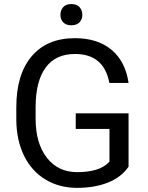

<svg xmlns="http://www.w3.org/2000/svg" viewBox="-20 -907 721 937"><path d="M607.4 -93.3Q571.3 -41.5 506.6 -15.9Q441.9 9.8 356 9.8Q269 9.8 201.7 -31Q134.3 -71.8 97.4 -147Q60.5 -222.2 59.6 -321.3V-383.3Q59.6 -543.9 134.5 -632.3Q209.5 -720.7 345.2 -720.7Q456.5 -720.7 524.4 -663.8Q592.3 -606.9 607.4 -502.4H513.7Q487.3 -643.6 345.7 -643.6Q251.5 -643.6 202.9 -577.4Q154.3 -511.2 153.8 -385.7V-327.6Q153.8 -208 208.5 -137.5Q263.2 -66.9 356.4 -66.9Q409.2 -66.9 448.7 -78.6Q488.3 -90.3 514.2 -118.2V-277.8H349.6V-354H607.4ZM274.9 -835Q274.9 -856.9 288.3 -872.1Q301.8 -887.2 328.1 -887.2Q354.5 -887.2 368.2 -872.1Q381.8 -856.9 381.8 -835Q381.8 -813 368.2 -798.3Q354.5 -783.7 328.1 -783.7Q301.8 -783.7 288.3 -798.3Q274.9 -813 274.9 -835Z"/></svg>

Font: RobotoInd
Style: Regular
Weight: 400
Designer: Google
Version: Version 2.001101; 2014